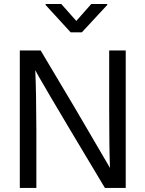

<svg xmlns="http://www.w3.org/2000/svg" viewBox="-20 -921 713 941"><path d="M77.1 0H158.2V-284.2Q157.7 -473.1 152.8 -577.1L169.9 -545.9Q188 -514.2 231.2 -440.7Q274.4 -367.2 325.2 -282.2L494.1 0H596.2V-673.8H515.1V-389.2Q515.1 -195.3 519 -98.1L348.1 -390.1L179.2 -673.8H77.1ZM354 -818.4 280.3 -901.4H203.6V-896.5L326.2 -762.7H381.3L505.4 -896.5V-901.4H427.2Z"/></svg>

Font: FAU Chimera
Style: Regular
Weight: 400
Version: Version 1.002;hotconv 1.0.117;makeotfexe 2.5.65602